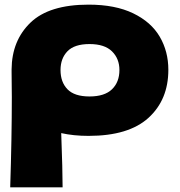

<svg xmlns="http://www.w3.org/2000/svg" viewBox="-20 -576 776 828"><path d="M706 -275Q706 -146 620.5 -68Q535 10 362 10Q297 10 244 -2Q250 160 250 232H24Q31 15 31 -157L30 -264V-275V-277Q31 -401 111.5 -478.5Q192 -556 362 -556Q477 -556 554.5 -518.5Q632 -481 669 -417.5Q706 -354 706 -275ZM495 -274Q495 -323 463 -354.5Q431 -386 366 -386Q301 -386 271 -355Q241 -324 241 -274Q241 -222 271 -191Q301 -160 366 -160Q431 -160 463 -191Q495 -222 495 -274Z"/></svg>

Font: Mantou Sans
Style: Regular
Weight: 400
Designer: Mant0u / artakana
Foundry: Mant0u / artakana
Version: Version 1.001;October 22, 2023;FontCreator 14.0.0.2901 64-bi